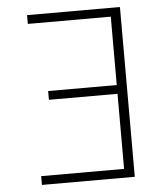

<svg xmlns="http://www.w3.org/2000/svg" viewBox="-53 -781 705 828"><g transform="rotate(-5 300.0 -367.5)"><path d="M95 0V-38H454V-363H157V-401H454V-697H95V-735H497V0Z"/></g></svg>

Font: Iosevka Aile Extralight
Style: Regular
Weight: 200
Designer: Belleve Invis
Foundry: Belleve Invis
Version: Version 31.1.0; ttfautohint (v1.8.4)